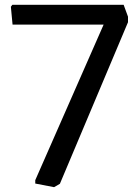

<svg xmlns="http://www.w3.org/2000/svg" viewBox="-20 -760 570 795"><path d="M204 15 126 0V-14L409 -658H32L25 -732L31 -740H492L510 -691V-668L228 1Z"/></svg>

Font: Encode Sans Wide
Style: Regular
Weight: 400
Designer: Pablo Impallari, Andres Torresi
Foundry: Pablo Impallari, Andres Torresi
Version: Version 1.000; ttfautohint (v1.00) -l 8 -r 50 -G 200 -x 14 -